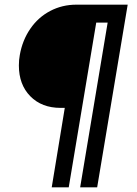

<svg xmlns="http://www.w3.org/2000/svg" viewBox="-20 -720 586 824"><path d="M258 -257H240Q159 -257 110 -307Q61 -357 61 -439Q61 -463 65 -484Q76 -547 110 -596.5Q144 -646 195.5 -673Q247 -700 308 -700H528L397 84H324L442 -623H393L275 84H202Z"/></svg>

Font: Oak Sans
Style: Italic
Weight: 400
Italic angle: -9.49998°
Foundry: Erik Kennedy, Walven
Version: Version 1.000